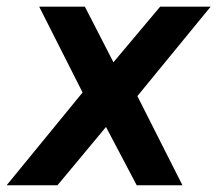

<svg xmlns="http://www.w3.org/2000/svg" viewBox="-27 -548 644 568"><path d="M308.6 -363.8 446.8 -528.3H596.2L379.4 -263.7L512.7 0H377.4L286.6 -172.4L143.1 0H-7.3L217.3 -274.4L88.9 -528.3H224.1Z"/></svg>

Font: Roboto Mono
Style: Bold Italic
Weight: 700
Designer: Google
Version: Version 2.000985; 2015; ttfautohint (v1.3)